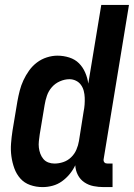

<svg xmlns="http://www.w3.org/2000/svg" viewBox="-20 -755 546 783"><path d="M439 8H403Q382 8 361.5 4Q341 0 324 -11.5Q307 -23 297.5 -41.5Q288 -60 287 -81Q278 -62 264 -45Q250 -28 232.5 -15.5Q215 -3 194.5 2.5Q174 8 154 8Q127 8 103 -0.5Q79 -9 63 -27Q47 -45 38.5 -68.5Q30 -92 26.5 -117.5Q23 -143 25 -169.5Q27 -196 31 -222L51 -342Q55 -364 60.5 -385.5Q66 -407 75.5 -427.5Q85 -448 98.5 -467Q112 -486 130.5 -500Q149 -514 171 -521Q193 -528 214 -528Q239 -528 262.5 -520.5Q286 -513 302 -497Q318 -481 327.5 -459Q337 -437 340 -414L393 -735H506L403 -108Q402 -104 402.5 -100Q403 -96 405.5 -93Q408 -90 411.5 -89Q415 -88 419 -88H439ZM202 -88Q220 -88 238 -94Q256 -100 270 -113.5Q284 -127 291.5 -144.5Q299 -162 302 -180L321 -300Q324 -314 325 -328.5Q326 -343 325.5 -357Q325 -371 321.5 -384.5Q318 -398 310 -409Q302 -420 289.5 -426Q277 -432 263 -432Q244 -432 224.5 -423.5Q205 -415 191.5 -399.5Q178 -384 171.5 -365Q165 -346 162 -327L142 -207Q140 -193 138.5 -179.5Q137 -166 138.5 -153Q140 -140 144.5 -128Q149 -116 157 -106.5Q165 -97 177 -92.5Q189 -88 202 -88Z"/></svg>

Font: Iosevka Term Curly
Style: Bold Italic
Weight: 700
Italic angle: -9°
Designer: Belleve Invis
Foundry: Belleve Invis
Version: Version 32.3.0